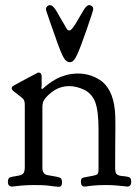

<svg xmlns="http://www.w3.org/2000/svg" viewBox="-20 -718 538 745"><path d="M326.2 -698.2Q331.1 -698.2 336.4 -694.3Q341.8 -690.4 341.8 -682.6Q341.8 -676.8 316.9 -605Q292 -533.2 279.3 -505.9Q266.6 -476.6 251 -476.6Q234.4 -476.6 221.2 -505.4Q208 -534.2 178.7 -620.1Q167 -652.3 161.1 -670.9Q158.2 -679.7 158.2 -681.6Q158.2 -689.5 163.6 -693.8Q168.9 -698.2 173.8 -698.2Q185.5 -698.2 199.2 -674.8Q205.1 -664.1 214.8 -647.5Q224.6 -630.9 231.9 -618.7Q239.3 -606.4 239.3 -605.5Q244.1 -599.6 250 -599.6Q258.8 -599.6 283.2 -642.6Q294.9 -663.1 302.7 -675.8Q315.4 -698.2 326.2 -698.2ZM140.6 -377Q140.6 -373 143.6 -373H144.5Q145.5 -373 151.9 -378.9Q158.2 -384.8 169.9 -393.6Q181.6 -402.3 197.3 -411.1Q212.9 -419.9 235.4 -426.3Q257.8 -432.6 282.2 -432.6H284.2Q304.7 -432.6 324.7 -427.2Q344.7 -421.9 367.7 -407.7Q390.6 -393.6 406.2 -363.3Q421.9 -333 425.8 -289.1Q427.7 -272.5 427.7 -238.3Q427.7 -234.4 427.7 -219.2Q427.7 -204.1 427.2 -165Q426.8 -126 426.8 -65.4V-63.5Q426.8 -58.6 427.7 -54.2Q428.7 -49.8 429.2 -47.4Q429.7 -44.9 432.6 -42.5Q435.5 -40 437 -39.1Q438.5 -38.1 443.8 -36.6Q449.2 -35.2 451.7 -35.2Q454.1 -35.2 462.4 -34.2Q470.7 -33.2 474.6 -32.2Q489.3 -30.3 489.3 -13.7Q489.3 5.9 473.6 5.9Q470.7 5.9 460 4.4Q449.2 2.9 430.2 1.5Q411.1 0 389.6 0Q377 0 364.3 0.5Q351.6 1 342.3 2Q333 2.9 325.2 3.9Q317.4 4.9 312.5 5.9H307.6Q293.9 5.9 293.9 -13.7Q293.9 -24.4 299.8 -27.3Q305.7 -30.3 331.1 -34.2Q339.8 -36.1 345.7 -37.1Q355.5 -39.1 358.9 -43.5Q362.3 -47.9 362.3 -60.5V-215.8Q362.3 -289.1 348.6 -324.2Q334 -357.4 304.7 -370.6Q275.4 -383.8 249 -383.8Q210.9 -383.8 180.7 -360.4Q150.4 -336.9 146.5 -319.3Q144.5 -311.5 144.5 -305.7V-69.3V-66.4Q144.5 -41 167 -38.1Q210.9 -31.2 214.8 -27.3Q220.7 -22.5 220.7 -10.7Q220.7 6.8 208 6.8Q207 6.8 201.7 6.3Q196.3 5.9 187.5 4.9Q178.7 3.9 168 2.4Q157.2 1 143.1 0.5Q128.9 0 115.2 0Q101.6 0 87.9 0.5Q74.2 1 64 2Q53.7 2.9 45.9 3.9Q38.1 4.9 33.2 5.4Q28.3 5.9 27.3 5.9Q10.7 5.9 10.7 -11.7Q10.7 -25.4 17.1 -28.8Q23.4 -32.2 49.8 -36.1Q67.4 -39.1 71.8 -46.9Q76.2 -54.7 76.2 -70.3V-308.6Q76.2 -326.2 71.3 -332.5Q66.4 -338.9 31.2 -365.2Q25.4 -371.1 25.4 -375V-376Q25.4 -380.9 32.2 -385.3Q39.1 -389.6 74.2 -408.2Q101.6 -422.9 120.1 -432.6Q126 -436.5 129.9 -436.5Q141.6 -436.5 141.6 -421.9V-382.8Q141.6 -381.8 140.6 -378.9Z"/></svg>

Font: Goudy Bookletter 1911
Style: Regular
Weight: 400
Version: Version 2010.07.03